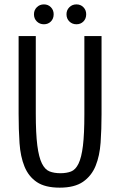

<svg xmlns="http://www.w3.org/2000/svg" viewBox="-20 -853 550 883"><path d="M65.6 -687.2V-329.6Q65.6 -256.8 69.8 -194.8Q74 -132.8 92.7 -87Q111.4 -41.2 149.5 -15.6Q187.6 10 254.6 10Q323 10 362 -17.1Q401 -44.2 419.7 -90.2Q438.4 -136.2 442.7 -197.5Q447 -258.8 447 -327.4V-687.2H368V-327.4Q368 -236.2 361.4 -182.4Q354.8 -128.6 341.1 -100.4Q327.4 -72.2 306.7 -64.3Q286 -56.4 258 -56.4Q229 -56.4 207.9 -64.7Q186.8 -73 172.7 -101.4Q158.6 -129.8 151.6 -184.3Q144.6 -238.8 144.6 -331V-687.2ZM182 -741.4Q201.4 -741.4 214.1 -754.3Q226.8 -767.2 226.8 -787.5Q226.8 -806.6 214.1 -819.7Q201.4 -832.8 182 -832.8Q162.5 -832.8 149.4 -819.7Q136.2 -806.7 136.2 -787.4Q136.2 -767.2 149.4 -754.3Q162.5 -741.4 182 -741.4ZM331.6 -741.4Q351 -741.4 363.7 -754.3Q376.4 -767.2 376.4 -787.5Q376.4 -806.6 363.7 -819.7Q351 -832.8 331.6 -832.8Q312.1 -832.8 299 -819.7Q285.8 -806.7 285.8 -787.4Q285.8 -767.2 299 -754.3Q312.1 -741.4 331.6 -741.4Z"/></svg>

Font: Secuela Light
Style: Regular
Weight: 300
Designer: Fernando Haro
Foundry: deFharo
Version: Version 1.708